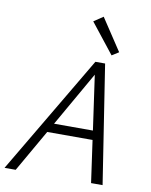

<svg xmlns="http://www.w3.org/2000/svg" viewBox="-97 -980 825 1051"><g transform="rotate(10 315.0 -454.5)"><path d="M450 -234H198L64 0H2L391 -658H445L547 0H483ZM443 -285 400 -588 227 -285ZM341 -874 393 -909 510 -732 472 -708Z"/></g></svg>

Font: Ysabeau Semilight
Style: Italic
Weight: 300
Italic angle: -12°
Designer: Christian Thalmann (Catharsis Fonts)
Version: Version 0.003